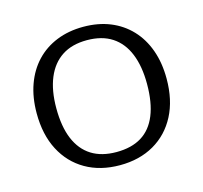

<svg xmlns="http://www.w3.org/2000/svg" viewBox="-86 -642 792 748"><g transform="rotate(-15 310.0 -268.0)"><path d="M572 -268Q572 -182 539.5 -119.5Q507 -57 448 -23Q389 11 310 11Q231 11 172 -23Q113 -57 80.5 -119.5Q48 -182 48 -268Q48 -332 66.5 -383.5Q85 -435 119.5 -471.5Q154 -508 202.5 -527.5Q251 -547 310 -547Q370 -547 418 -527.5Q466 -508 500.5 -471.5Q535 -435 553.5 -383.5Q572 -332 572 -268ZM127 -268Q127 -193 148 -143Q169 -93 209.5 -67.5Q250 -42 310 -42Q371 -42 411.5 -67Q452 -92 472.5 -142.5Q493 -193 493 -268Q493 -339 472.5 -389.5Q452 -440 411.5 -466.5Q371 -493 310 -493Q250 -493 209.5 -466.5Q169 -440 148 -389.5Q127 -339 127 -268Z"/></g></svg>

Font: Roboto Serif 20pt Light
Style: Regular
Weight: 300
Version: Version 1.008